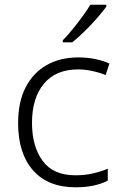

<svg xmlns="http://www.w3.org/2000/svg" viewBox="-20 -786 516 816"><path d="M301 10Q184 10 120.5 -62Q57 -134 57 -263Q57 -353 89 -415Q121 -477 178.5 -509.5Q236 -542 313 -542Q351 -542 385 -535Q419 -528 445 -516L429 -467Q402 -478 371 -484.5Q340 -491 312 -491Q217 -491 166.5 -430Q116 -369 116 -264Q116 -164 161 -102.5Q206 -41 301 -41Q340 -41 375 -49Q410 -57 438 -69V-18Q412 -5 378.5 2.5Q345 10 301 10ZM432 -758Q417 -737 392.5 -709Q368 -681 340 -653.5Q312 -626 287 -606H247V-615Q266 -634 288 -661Q310 -688 330.5 -716Q351 -744 364 -766H432Z"/></svg>

Font: Noto Sans Lao Looped Light
Style: Regular
Weight: 300
Designer: Mark Frömberg, Ben Mitchell
Foundry: The Fontpad Ltd
Version: Version 1.002; ttfautohint (v1.8.4.7-5d5b)